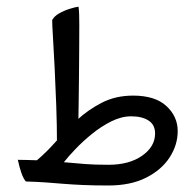

<svg xmlns="http://www.w3.org/2000/svg" viewBox="-20 -552 590 584"><path d="M309.6 12.2Q264.6 12.2 232.2 10.7Q199.7 9.3 173.1 7.1Q146.5 4.9 119.4 2.9Q92.3 1 58.6 0Q51.3 -8.3 45.2 -25.6Q39.1 -43 34.2 -65.9Q50.3 -65.4 61.3 -65.4Q72.3 -65.4 92.3 -64.5Q120.1 -87.9 149.7 -121.1Q179.2 -154.3 213.6 -186.3Q248 -218.3 290 -239.7Q332 -261.2 384.8 -261.2Q451.7 -261.2 486.1 -229.5Q520.5 -197.8 520.5 -153.3Q520.5 -110.8 495.8 -73Q471.2 -35.2 424.3 -11.5Q377.4 12.2 309.6 12.2ZM310.1 -50.8Q373 -50.8 412.4 -78.4Q451.7 -106 451.7 -146Q451.7 -172.4 431.9 -185.3Q412.1 -198.2 378.9 -198.2Q349.6 -198.2 319.1 -183.1Q288.6 -168 260.5 -145.3Q232.4 -122.6 210 -99.1Q187.5 -75.7 174.3 -58.6Q211.9 -55.2 240 -53Q268.1 -50.8 310.1 -50.8ZM153.3 -111.8Q153.3 -169.9 151.1 -230.7Q148.9 -291.5 146.2 -345.7Q143.6 -399.9 141.1 -438.7Q138.7 -477.5 138.7 -490.7Q144.5 -502.4 159.4 -511Q174.3 -519.5 191.2 -524.9Q208 -530.3 218.8 -531.7Q220.2 -522.9 220.7 -509Q221.2 -495.1 221.2 -476.6Q221.2 -446.3 220.9 -403.8Q220.7 -361.3 220.2 -316.9Q219.7 -272.5 219.2 -234.9Q218.8 -197.3 218.3 -177.2Z"/></svg>

Font: Harmattan
Style: Regular
Weight: 400
Designer: George W. Nuss III and SIL International
Foundry: SIL International
Version: Version 4.000